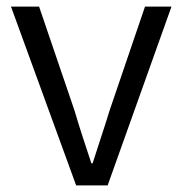

<svg xmlns="http://www.w3.org/2000/svg" viewBox="-20 -560 551 580"><path d="M210 0 13.2 -540H98.1L205.1 -226.1Q216.8 -186 230 -145.8Q243.2 -105.5 255.9 -66.9H259.8Q272 -105.5 285.4 -145.8Q298.8 -186 311 -226.1L418 -540H498L305.2 0Z"/></svg>

Font: `nÑOS CN Normal
Style: Regular
Weight: 350
Designer: Ryoko NISHIZUKA ?XZm?[P (kana & ideographs); Paul D. Hunt (Latin, Greek & Cyrillic); Wenlong ZHANG _ e??? (bopomofo); Sa
Foundry: Adobe Systems Incorporated
Version: Version 1.004 June 21, 2023